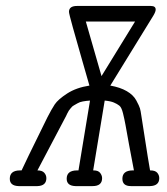

<svg xmlns="http://www.w3.org/2000/svg" viewBox="-20 -631 565 651"><path d="M13.2 -24.9Q13.2 -52.7 46.9 -53.2H53.2Q59.1 -67.4 141.1 -233.9Q154.3 -259.8 165.5 -276.9Q176.8 -293.9 207.8 -314Q238.8 -334 283.2 -340.8Q278.3 -357.9 259.3 -424.1Q240.2 -490.2 227.1 -537.6Q213.9 -585 213.9 -590.8Q213.9 -610.8 241.2 -610.8H491.2Q508.3 -610.8 507.8 -598.1Q507.8 -591.3 500 -578.1L354 -340.8Q387.2 -335 409.7 -322Q432.1 -309.1 442.1 -290.5Q452.1 -272 454.6 -263.4Q457 -254.9 459 -240.2Q487.8 -54.2 488.8 -53.2H490.2Q506.3 -53.2 513.2 -45.2Q520 -37.1 520 -26.9Q520 -1 488.8 0H423.8Q395 0 395 -24.9Q395 -52.7 429.2 -53.2H434.1Q425.3 -97.2 417.2 -142.6Q409.2 -188 405.5 -207.5Q401.9 -227.1 397 -247.1Q392.1 -267.1 384.5 -272.9Q377 -278.8 366 -283.4Q355 -288.1 335 -290L295.9 -53.2H297.9Q313 -53.2 319.6 -44.7Q326.2 -36.1 326.2 -26.9Q326.2 0 293.9 0H235.8Q206.1 -1 206.1 -24.9Q206.1 -52.7 240.2 -53.2H246.1L285.2 -290Q272 -289.1 261 -287.1Q250 -285.2 242.4 -280.5Q234.9 -275.9 230 -273.4Q225.1 -271 220 -264.4Q214.8 -257.8 213.4 -255.9Q211.9 -253.9 208 -246.1L204.1 -237.8L106.9 -53.2Q123 -53.2 130.1 -45.2Q137.2 -37.1 137.2 -26.9Q137.2 -1 106.9 0H43Q13.2 -1 13.2 -24.9ZM271 -558.1 324.2 -373 438 -558.1Z"/></svg>

Font: CMU Typewriter Text
Style: LightOblique
Weight: 200
Italic angle: -9.46001°
Version: Version 0.7.0